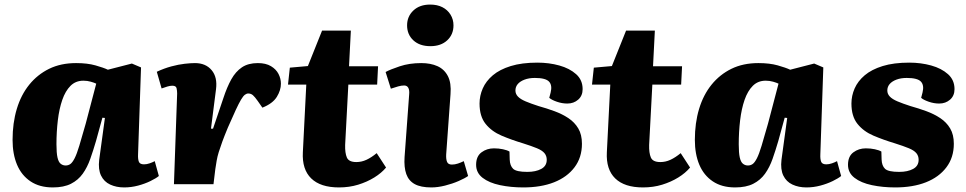

<svg xmlns="http://www.w3.org/2000/svg" viewBox="-20 -806 4227 840"><path d="M584 -131Q583 -110 587.5 -98.5Q592 -87 610 -87Q622 -87 635 -91.5Q648 -96 657 -101L675 -36Q663 -26 638.5 -14Q614 -2 584 6Q554 14 523 14Q489 14 462 1.5Q435 -11 422 -38Q409 -65 414 -107L439 -290L428 -291L400 -189Q388 -148 375 -111Q362 -74 342 -46Q322 -18 290.5 -2Q259 14 211 14Q153 14 113.5 -12.5Q74 -39 54.5 -85.5Q35 -132 35 -194Q35 -268 53.5 -329.5Q72 -391 108 -435.5Q144 -480 195 -505Q246 -530 313 -530Q362 -530 397.5 -520Q433 -510 452 -501L557 -528L597 -511ZM267 -82Q279 -82 288 -88.5Q297 -95 306.5 -113.5Q316 -132 327 -168.5Q338 -205 355 -265L401 -440Q393 -444 377.5 -448.5Q362 -453 345 -453Q311 -453 288.5 -430.5Q266 -408 252.5 -369Q239 -330 233 -279.5Q227 -229 227 -175Q227 -137 231.5 -117Q236 -97 245.5 -89.5Q255 -82 267 -82Z M755 -397Q755 -409 752.5 -420Q750 -431 734 -431Q724 -431 712.5 -427.5Q701 -424 687 -419L666 -492Q698 -507 729.5 -515.5Q761 -524 788 -527Q815 -530 833 -530Q880 -530 906 -499Q932 -468 925 -415L903 -243H912L957 -376Q973 -425 992 -459Q1011 -493 1038.5 -511.5Q1066 -530 1108 -530Q1143 -530 1165.5 -516.5Q1188 -503 1198.5 -482.5Q1209 -462 1209 -440Q1209 -411 1191 -382Q1173 -353 1128 -335L1107 -365Q1095 -382 1086.5 -389.5Q1078 -397 1066 -397Q1059 -397 1051.5 -391.5Q1044 -386 1034.5 -370Q1025 -354 1011.5 -325Q998 -296 977 -248Q962 -212 952.5 -186Q943 -160 937 -140.5Q931 -121 928 -103.5Q925 -86 922 -66L914 0H741Z M1248 -510 1327 -517 1389 -672H1515L1507 -516H1634L1630 -436H1504L1490 -172Q1489 -137 1497.5 -117Q1506 -97 1539 -97Q1562 -97 1583.5 -107Q1605 -117 1628 -136L1669 -73Q1649 -49 1617.5 -29.5Q1586 -10 1547 2Q1508 14 1463 14Q1382 14 1341.5 -25.5Q1301 -65 1305 -140L1320 -436H1240Z M1770 -392Q1772 -411 1766.5 -421.5Q1761 -432 1748 -432Q1736 -432 1722 -428Q1708 -424 1690 -418L1667 -491Q1687 -502 1729 -516Q1771 -530 1823 -530Q1864 -530 1894 -516.5Q1924 -503 1939.5 -473Q1955 -443 1951 -394L1932 -130Q1931 -109 1936 -97.5Q1941 -86 1957 -86Q1970 -86 1983.5 -90.5Q1997 -95 2009 -101L2028 -36Q2014 -26 1986.5 -14Q1959 -2 1927 6Q1895 14 1867 14Q1821 14 1794.5 -0.5Q1768 -15 1757.5 -44.5Q1747 -74 1750 -119ZM1761 -695Q1761 -734 1788.5 -760Q1816 -786 1862 -786Q1893 -786 1915.5 -774.5Q1938 -763 1951 -742Q1964 -721 1964 -695Q1964 -655 1936.5 -629.5Q1909 -604 1863 -604Q1816 -604 1788.5 -629.5Q1761 -655 1761 -695Z M2287 -54Q2324 -54 2348 -67Q2372 -80 2372 -107Q2372 -124 2362 -136Q2352 -148 2329 -157.5Q2306 -167 2268 -179Q2218 -194 2174.5 -212.5Q2131 -231 2104.5 -264Q2078 -297 2078 -353Q2078 -387 2092 -419Q2106 -451 2136 -476.5Q2166 -502 2214.5 -517Q2263 -532 2331 -532Q2382 -532 2427 -519.5Q2472 -507 2500.5 -481.5Q2529 -456 2529 -416Q2529 -387 2509.5 -370Q2490 -353 2462 -353Q2439 -353 2416 -361Q2393 -369 2383 -378L2389 -401Q2397 -433 2382 -449Q2367 -465 2320 -465Q2294 -465 2274.5 -457.5Q2255 -450 2245 -438Q2235 -426 2235 -410Q2235 -395 2246 -383.5Q2257 -372 2279.5 -362.5Q2302 -353 2336 -342Q2372 -332 2406 -319.5Q2440 -307 2467 -289Q2494 -271 2510 -244Q2526 -217 2526 -177Q2526 -117 2493.5 -74Q2461 -31 2404 -8.5Q2347 14 2269 14Q2215 14 2167.5 4Q2120 -6 2091.5 -28Q2063 -50 2063 -85Q2063 -122 2086.5 -139.5Q2110 -157 2141 -157Q2162 -157 2180.5 -153Q2199 -149 2209 -143L2210 -108Q2211 -81 2225 -67.5Q2239 -54 2287 -54Z M2578 -510 2657 -517 2719 -672H2845L2837 -516H2964L2960 -436H2834L2820 -172Q2819 -137 2827.5 -117Q2836 -97 2869 -97Q2892 -97 2913.5 -107Q2935 -117 2958 -136L2999 -73Q2979 -49 2947.5 -29.5Q2916 -10 2877 2Q2838 14 2793 14Q2712 14 2671.5 -25.5Q2631 -65 2635 -140L2650 -436H2570Z M3569 -131Q3568 -110 3572.5 -98.5Q3577 -87 3595 -87Q3607 -87 3620 -91.5Q3633 -96 3642 -101L3660 -36Q3648 -26 3623.5 -14Q3599 -2 3569 6Q3539 14 3508 14Q3474 14 3447 1.5Q3420 -11 3407 -38Q3394 -65 3399 -107L3424 -290L3413 -291L3385 -189Q3373 -148 3360 -111Q3347 -74 3327 -46Q3307 -18 3275.5 -2Q3244 14 3196 14Q3138 14 3098.5 -12.5Q3059 -39 3039.5 -85.5Q3020 -132 3020 -194Q3020 -268 3038.5 -329.5Q3057 -391 3093 -435.5Q3129 -480 3180 -505Q3231 -530 3298 -530Q3347 -530 3382.5 -520Q3418 -510 3437 -501L3542 -528L3582 -511ZM3252 -82Q3264 -82 3273 -88.5Q3282 -95 3291.5 -113.5Q3301 -132 3312 -168.5Q3323 -205 3340 -265L3386 -440Q3378 -444 3362.5 -448.5Q3347 -453 3330 -453Q3296 -453 3273.5 -430.5Q3251 -408 3237.5 -369Q3224 -330 3218 -279.5Q3212 -229 3212 -175Q3212 -137 3216.5 -117Q3221 -97 3230.5 -89.5Q3240 -82 3252 -82Z M3914 -54Q3951 -54 3975 -67Q3999 -80 3999 -107Q3999 -124 3989 -136Q3979 -148 3956 -157.5Q3933 -167 3895 -179Q3845 -194 3801.5 -212.5Q3758 -231 3731.5 -264Q3705 -297 3705 -353Q3705 -387 3719 -419Q3733 -451 3763 -476.5Q3793 -502 3841.5 -517Q3890 -532 3958 -532Q4009 -532 4054 -519.5Q4099 -507 4127.5 -481.5Q4156 -456 4156 -416Q4156 -387 4136.5 -370Q4117 -353 4089 -353Q4066 -353 4043 -361Q4020 -369 4010 -378L4016 -401Q4024 -433 4009 -449Q3994 -465 3947 -465Q3921 -465 3901.5 -457.5Q3882 -450 3872 -438Q3862 -426 3862 -410Q3862 -395 3873 -383.5Q3884 -372 3906.5 -362.5Q3929 -353 3963 -342Q3999 -332 4033 -319.5Q4067 -307 4094 -289Q4121 -271 4137 -244Q4153 -217 4153 -177Q4153 -117 4120.5 -74Q4088 -31 4031 -8.5Q3974 14 3896 14Q3842 14 3794.5 4Q3747 -6 3718.5 -28Q3690 -50 3690 -85Q3690 -122 3713.5 -139.5Q3737 -157 3768 -157Q3789 -157 3807.5 -153Q3826 -149 3836 -143L3837 -108Q3838 -81 3852 -67.5Q3866 -54 3914 -54Z"/></svg>

Font: Literata 18pt ExtraBold
Style: Italic
Weight: 800
Italic angle: -2°
Designer: Latin by Veronika Burian and Jose Scaglione. Greek by Irene Vlachou. Cyrillic by Vera Evstafieva
Foundry: TypeTogether
Version: Version 3.103;gftools[0.9.29]